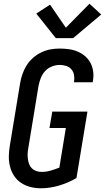

<svg xmlns="http://www.w3.org/2000/svg" viewBox="-20 -1004 564 1032"><path d="M200 8Q171 8 143.5 1Q116 -6 93.5 -21Q71 -36 56 -58.5Q41 -81 34 -108Q27 -135 27.5 -164Q28 -193 33 -222L88 -556Q92 -581 100.5 -605.5Q109 -630 123 -652.5Q137 -675 157.5 -693Q178 -711 202 -722.5Q226 -734 251 -738.5Q276 -743 301 -743Q326 -743 351 -739.5Q376 -736 398 -726.5Q420 -717 438 -701.5Q456 -686 467 -664.5Q478 -643 481 -618Q484 -593 479 -568Q479 -566 479 -564.5Q479 -563 478 -562H378Q378 -562 378 -563Q378 -564 378 -565Q381 -583 378 -600.5Q375 -618 364 -631Q353 -644 336 -649.5Q319 -655 301 -655Q280 -655 258.5 -646.5Q237 -638 222 -621.5Q207 -605 199 -584Q191 -563 187 -542L132 -207Q129 -192 128.5 -177.5Q128 -163 130 -148.5Q132 -134 137 -121Q142 -108 152 -98.5Q162 -89 175.5 -84.5Q189 -80 204 -80Q228 -80 252 -87Q276 -94 299 -103L334 -316H246L261 -404H450L391 -47Q346 -21 297 -6.5Q248 8 200 8ZM280 -799 175 -931 249 -979 334 -855 461 -984 524 -926 373 -799Z"/></svg>

Font: Iosevka SS04 Semibold Oblique
Style: Regular
Weight: 600
Italic angle: -9°
Monospace: yes
Designer: Belleve Invis
Foundry: Belleve Invis
Version: Version 19.0.0; ttfautohint (v1.8.4)